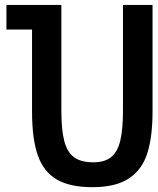

<svg xmlns="http://www.w3.org/2000/svg" viewBox="-20 -746 640 776"><path d="M109.5 -295V-626.5H6V-726H228V-299Q228 -219 240.2 -174.2Q252.5 -129.5 280.2 -109.8Q308 -90 357.5 -90Q403 -90 429 -111Q455 -132 466 -177Q477 -222 477 -299V-726H596.5V-295Q596.5 -193 575.5 -126.8Q554.5 -60.5 501.2 -25Q448 10.5 353.5 10.5Q263 10.5 210 -20.2Q157 -51 133.2 -117.2Q109.5 -183.5 109.5 -295Z"/></svg>

Font: JuliaMono SemiBold
Style: Regular
Weight: 600
Monospace: yes
Designer: cormullion
Foundry: corm
Version: Version 0.055; ttfautohint (v1.8.4)